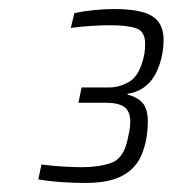

<svg xmlns="http://www.w3.org/2000/svg" viewBox="-20 -822 383 426"><path d="M169 -416Q145 -416 116 -418Q87 -420 65 -424L72 -457Q95 -454 120 -452.5Q145 -451 162 -451Q199 -451 226.5 -460.5Q254 -470 263 -512Q265 -521 267 -531Q269 -541 269 -552Q269 -575 256 -584.5Q243 -594 215 -594H154L161 -628H223Q244 -628 265 -639.5Q286 -651 296 -685Q299 -694 300.5 -703.5Q302 -713 302 -725Q302 -752 283 -759Q264 -766 223 -766Q206 -766 182 -764.5Q158 -763 137 -760L145 -793Q164 -797 188 -799.5Q212 -802 232 -802Q293 -802 318 -786Q343 -770 343 -734Q343 -719 340.5 -704.5Q338 -690 334 -679Q324 -649 305.5 -633Q287 -617 263 -614V-612Q284 -607 296 -594Q308 -581 308 -552Q308 -536 305.5 -519.5Q303 -503 298 -489Q291 -466 275 -449.5Q259 -433 233.5 -424.5Q208 -416 169 -416Z"/></svg>

Font: Saira SemiCondensed ExtraLight
Style: Italic
Weight: 250
Width: 4
Italic angle: -12°
Designer: Hector Gatti with collaboration of the Omnibus-Type team
Foundry: Omnibus-Type
Version: Version 1.101